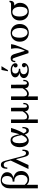

<svg xmlns="http://www.w3.org/2000/svg" viewBox="2026 -2806 1030 5121"><g transform="rotate(-90 2540.5 -245.0)"><path d="M78 250V-496Q78 -575 106.5 -629.5Q135 -684 183.5 -712Q232 -740 290 -740Q328 -740 366.5 -729.5Q405 -719 437.5 -698Q470 -677 489.5 -644.5Q509 -612 509 -569Q509 -521 484.5 -481Q460 -441 405 -416.5Q350 -392 258 -392V-423Q307 -420 340 -436Q373 -452 390 -486Q407 -520 407 -567Q407 -638 374.5 -673.5Q342 -709 292 -709Q258 -709 235.5 -691.5Q213 -674 199 -644Q185 -614 179 -576.5Q173 -539 173 -500V250ZM321 18Q280 18 249.5 7Q219 -4 194.5 -25Q170 -46 146 -76L173 -99Q206 -61 237.5 -43Q269 -25 306 -25Q362 -25 399.5 -69.5Q437 -114 437 -197Q437 -250 418.5 -292Q400 -334 360.5 -357Q321 -380 258 -376V-409Q355 -409 418 -382.5Q481 -356 511 -308Q541 -260 541 -197Q541 -142 521.5 -101.5Q502 -61 469.5 -34.5Q437 -8 398.5 5Q360 18 321 18Z M826 -488 869 -365 700 0H594ZM1077 -161H1112Q1112 -85 1091.5 -37.5Q1071 10 1016 10Q986 10 967 -6Q948 -22 936.5 -47Q925 -72 917.5 -101Q910 -130 903 -155L793 -571Q790 -582 782 -603.5Q774 -625 756.5 -643Q739 -661 707 -661Q691 -661 674 -653.5Q657 -646 645.5 -625.5Q634 -605 634 -565H599Q599 -648 626 -692Q653 -736 706 -736Q740 -736 761 -720Q782 -704 794 -679Q806 -654 813.5 -625.5Q821 -597 828 -571L938 -155Q951 -106 971 -85.5Q991 -65 1015 -65Q1039 -65 1058 -85Q1077 -105 1077 -161Z M1349 8Q1301 8 1261.5 -22Q1222 -52 1199 -106Q1176 -160 1176 -233Q1176 -298 1196 -353.5Q1216 -409 1257.5 -443Q1299 -477 1363 -477Q1397 -477 1422 -464Q1447 -451 1466 -418.5Q1485 -386 1501.5 -327.5Q1518 -269 1534 -178H1499Q1479 -298 1451 -364Q1423 -430 1372 -430Q1335 -430 1308.5 -386.5Q1282 -343 1282 -243Q1282 -146 1307.5 -93Q1333 -40 1371 -40Q1394 -40 1420 -61.5Q1446 -83 1473.5 -132Q1501 -181 1527.5 -262.5Q1554 -344 1579 -465H1690Q1649 -330 1605.5 -239Q1562 -148 1517.5 -94Q1473 -40 1430.5 -16Q1388 8 1349 8ZM1620 10Q1585 10 1564 -9.5Q1543 -29 1530.5 -58.5Q1518 -88 1511 -120.5Q1504 -153 1499 -178H1534Q1546 -121 1566 -88Q1586 -55 1617 -55Q1631 -55 1646 -64Q1661 -73 1671 -95.5Q1681 -118 1681 -161H1716Q1716 -87 1694 -38.5Q1672 10 1620 10Z M2133 -93Q2105 -47 2065.5 -18.5Q2026 10 1984 10Q1954 10 1933 -2.5Q1912 -15 1899 -36.5Q1886 -58 1880.5 -84.5Q1875 -111 1875 -138H1820V-465H1915V-138Q1915 -89 1930.5 -63Q1946 -37 1984 -37Q2024 -37 2058.5 -64.5Q2093 -92 2133 -158ZM1915 -234V250H1820V-234ZM2242 10Q2200 10 2168.5 -13.5Q2137 -37 2133 -93L2132 -465H2227L2228 -114Q2228 -80 2237.5 -60Q2247 -40 2269 -40Q2280 -40 2292.5 -47Q2305 -54 2313.5 -75Q2322 -96 2322 -137H2357Q2357 -60 2324.5 -25Q2292 10 2242 10Z M2748 -93Q2720 -47 2680.5 -18.5Q2641 10 2599 10Q2569 10 2548 -2.5Q2527 -15 2514 -36.5Q2501 -58 2495.5 -84.5Q2490 -111 2490 -138H2435V-465H2530V-138Q2530 -89 2545.5 -63Q2561 -37 2599 -37Q2639 -37 2673.5 -64.5Q2708 -92 2748 -158ZM2530 -234V250H2435V-234ZM2857 10Q2815 10 2783.5 -13.5Q2752 -37 2748 -93L2747 -465H2842L2843 -114Q2843 -80 2852.5 -60Q2862 -40 2884 -40Q2895 -40 2907.5 -47Q2920 -54 2928.5 -75Q2937 -96 2937 -137H2972Q2972 -60 2939.5 -25Q2907 10 2857 10Z M3019 -123Q3019 -172 3061.5 -205.5Q3104 -239 3208 -246L3207 -232Q3144 -239 3107 -257Q3070 -275 3054 -301Q3038 -327 3038 -355Q3038 -387 3055 -409.5Q3072 -432 3099 -446.5Q3126 -461 3160 -468Q3194 -475 3229 -475Q3293 -475 3334.5 -455.5Q3376 -436 3396 -408Q3416 -380 3416 -351Q3416 -323 3398.5 -306.5Q3381 -290 3359 -290Q3334 -290 3318 -306Q3302 -322 3302 -344Q3302 -365 3315.5 -381.5Q3329 -398 3356 -396Q3336 -415 3308.5 -426Q3281 -437 3246 -437Q3193 -437 3167 -414Q3141 -391 3141 -353Q3141 -325 3155 -303Q3169 -281 3197 -268.5Q3225 -256 3266 -256V-221Q3209 -221 3177.5 -207Q3146 -193 3134 -171Q3122 -149 3122 -126Q3122 -81 3156.5 -54Q3191 -27 3247 -27Q3284 -27 3312.5 -38.5Q3341 -50 3361 -69Q3334 -68 3320.5 -84Q3307 -100 3307 -121Q3307 -143 3323 -159Q3339 -175 3364 -175Q3386 -175 3403.5 -158.5Q3421 -142 3421 -114Q3421 -86 3400.5 -57Q3380 -28 3338 -9Q3296 10 3230 10Q3192 10 3154.5 2Q3117 -6 3086 -22.5Q3055 -39 3037 -64.5Q3019 -90 3019 -123ZM3201 -548 3236 -720H3337L3231 -548Z M3923 -465Q3917 -407 3898.5 -349Q3880 -291 3854.5 -232.5Q3829 -174 3801.5 -116Q3774 -58 3748 0H3684L3745 -98H3750Q3781 -162 3795.5 -210.5Q3810 -259 3813.5 -300Q3817 -341 3812.5 -380.5Q3808 -420 3800 -465ZM3544 -475Q3576 -475 3598 -464Q3620 -453 3634.5 -431Q3649 -409 3659 -377L3745 -98L3684 0L3567 -351Q3555 -388 3545 -406.5Q3535 -425 3514 -425Q3498 -425 3488 -407Q3478 -389 3478 -352H3443Q3443 -388 3452.5 -415.5Q3462 -443 3484.5 -459Q3507 -475 3544 -475Z M4225 -475Q4290 -475 4343.5 -445.5Q4397 -416 4429 -361.5Q4461 -307 4461 -232Q4461 -157 4429 -102.5Q4397 -48 4343.5 -19Q4290 10 4225 10Q4161 10 4107.5 -19Q4054 -48 4022 -102.5Q3990 -157 3990 -232Q3990 -307 4022 -361.5Q4054 -416 4107.5 -445.5Q4161 -475 4225 -475ZM4230 -25Q4277 -25 4304 -52Q4331 -79 4343 -125Q4355 -171 4355 -229Q4355 -292 4337 -339.5Q4319 -387 4288.5 -413.5Q4258 -440 4220 -440Q4175 -440 4147 -413Q4119 -386 4107.5 -339.5Q4096 -293 4096 -236Q4096 -173 4114 -125.5Q4132 -78 4162.5 -51.5Q4193 -25 4230 -25Z M4790 -465H4982Q5046 -465 5046 -507H5081Q5083 -471 5073.5 -439.5Q5064 -408 5035.5 -391Q5007 -374 4950 -379L4912 -383ZM4661 -236Q4661 -173 4679 -125.5Q4697 -78 4727.5 -51.5Q4758 -25 4795 -25L4790 10Q4726 10 4672.5 -19Q4619 -48 4587 -102.5Q4555 -157 4555 -232Q4555 -307 4587 -359Q4619 -411 4672.5 -438Q4726 -465 4790 -465L4785 -430Q4740 -430 4712 -405.5Q4684 -381 4672.5 -337Q4661 -293 4661 -236ZM4920 -229Q4920 -292 4902 -337Q4884 -382 4853.5 -406Q4823 -430 4785 -430L4790 -465Q4855 -447 4908.5 -413Q4962 -379 4994 -332.5Q5026 -286 5026 -232Q5026 -157 4994 -102.5Q4962 -48 4908.5 -19Q4855 10 4790 10L4795 -25Q4842 -25 4869 -52Q4896 -79 4908 -125Q4920 -171 4920 -229Z"/></g></svg>

Font: Brygada 1918 Medium
Style: Regular
Weight: 500
Designer: Mateusz Machalski | Borys Kosmynka | Przemek Hoffer
Foundry: NIEPODLEGLA 2018
Version: Version 3.006